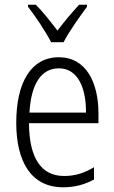

<svg xmlns="http://www.w3.org/2000/svg" viewBox="-20 -878 485 815"><path d="M197 -699H250C273 -744 318 -807 349 -849V-858H316C281 -820 254 -788 224 -748C195 -786 161 -829 132 -858H99V-849C130 -810 173 -745 197 -699ZM230 -635C111 -635 49 -527 49 -357C49 -192 112 -83 248 -83C299 -83 340 -95 379 -116V-168C335 -142 297 -131 252 -131C154 -131 104 -208 103 -355H398V-396C398 -527 346 -635 230 -635ZM230 -588C310 -588 346 -505 345 -400H105C112 -525 157 -588 230 -588Z"/></svg>

Font: Noto Sans Kannada UI Condensed Light
Style: Regular
Weight: 300
Width: 3
Designer: Jelle Bosma - Monotype Design Team
Foundry: Monotype Imaging Inc.
Version: Version 2.005